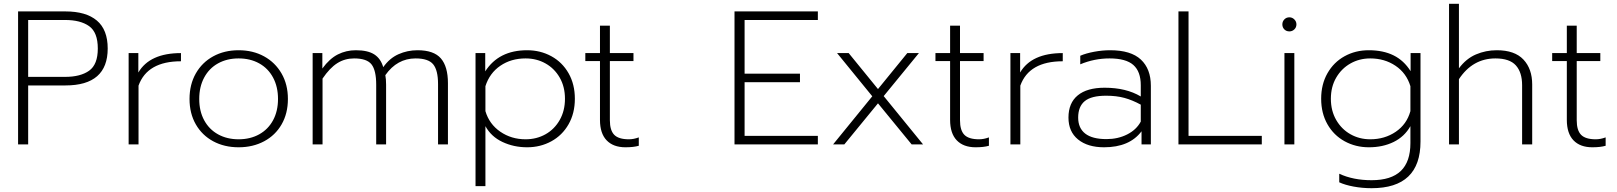

<svg xmlns="http://www.w3.org/2000/svg" viewBox="-20 -759 8496 1009"><path d="M75 -699H324Q432 -699 489 -651Q546 -603 546 -504Q546 -310 324 -310H128V0H75ZM322 -355Q403 -355 448.5 -387.5Q494 -420 494 -504Q494 -589 448.5 -621.5Q403 -654 322 -654H128V-355Z M656 -480H707V-378Q767 -480 931 -480V-437Q754 -437 708 -309V0H656Z M976 -239Q976 -315 1009 -373Q1042 -431 1100.5 -463Q1159 -495 1234 -495Q1309 -495 1367.5 -463Q1426 -431 1459.5 -373Q1493 -315 1493 -239Q1493 -163 1460 -105.5Q1427 -48 1368 -16.5Q1309 15 1234 15Q1159 15 1100.5 -16.5Q1042 -48 1009 -105.5Q976 -163 976 -239ZM1441 -239Q1441 -303 1415 -351.5Q1389 -400 1342 -426Q1295 -452 1234 -452Q1173 -452 1126 -426Q1079 -400 1053 -351.5Q1027 -303 1027 -239Q1027 -175 1053 -127Q1079 -79 1126 -53Q1173 -27 1234 -27Q1295 -27 1342 -53Q1389 -79 1415 -127Q1441 -175 1441 -239Z M1623 -480H1674V-399Q1712 -451 1755.5 -473Q1799 -495 1850 -495Q1913 -495 1947 -473Q1981 -451 1994 -406Q2027 -453 2074 -474Q2121 -495 2174 -495Q2260 -495 2297 -452Q2334 -409 2334 -322V0H2282V-317Q2282 -390 2256.5 -421Q2231 -452 2164 -452Q2067 -452 2005 -364Q2009 -344 2009 -314V0H1957V-314Q1957 -389 1932.5 -420.5Q1908 -452 1841 -452Q1792 -452 1752.5 -427Q1713 -402 1675 -346V0H1623Z M2479 -480H2530V-384Q2601 -495 2750 -495Q2820 -495 2877.5 -463.5Q2935 -432 2968 -374Q3001 -316 3001 -240Q3001 -164 2968 -106Q2935 -48 2877.5 -16.5Q2820 15 2750 15Q2680 15 2620.5 -13Q2561 -41 2531 -96V219H2479ZM2949 -240Q2949 -303 2921.5 -351Q2894 -399 2847 -425.5Q2800 -452 2742 -452Q2666 -452 2609.5 -413.5Q2553 -375 2531 -306V-175Q2551 -107 2609 -67Q2667 -27 2742 -27Q2800 -27 2847 -53.5Q2894 -80 2921.5 -128.5Q2949 -177 2949 -240Z M3133 -129V-438H3056V-480H3133V-624H3185V-480H3309V-438H3185V-127Q3185 -74 3208 -50.5Q3231 -27 3285 -27Q3310 -27 3337 -37V7Q3310 15 3267 15Q3203 15 3168 -21.5Q3133 -58 3133 -129Z M3840 -699H4278V-654H3893V-372H4184V-327H3893V-45H4278V0H3840Z M4564 -253 4379 -480H4440L4594 -291L4748 -480H4809L4624 -254L4831 0H4771L4594 -216L4417 0H4358Z M4973 -129V-438H4896V-480H4973V-624H5025V-480H5149V-438H5025V-127Q5025 -74 5048 -50.5Q5071 -27 5125 -27Q5150 -27 5177 -37V7Q5150 15 5107 15Q5043 15 5008 -21.5Q4973 -58 4973 -129Z M5290 -480H5341V-378Q5401 -480 5565 -480V-437Q5388 -437 5342 -309V0H5290Z M5595 -141Q5595 -218 5644 -258Q5693 -298 5785 -298Q5898 -298 5975 -252V-311Q5975 -383 5936 -417.5Q5897 -452 5811 -452Q5731 -452 5657 -421V-466Q5687 -479 5730 -487Q5773 -495 5814 -495Q5923 -495 5975.5 -446Q6028 -397 6028 -308V0H5979V-69Q5916 15 5782 15Q5696 15 5645.5 -26Q5595 -67 5595 -141ZM5975 -120V-209Q5931 -233 5889 -244.5Q5847 -256 5793 -256Q5715 -256 5680.5 -227.5Q5646 -199 5646 -141Q5646 -86 5683 -57Q5720 -28 5795 -28Q5855 -28 5903.5 -52.5Q5952 -77 5975 -120Z M6173 -699H6226V-45H6611V0H6173Z M6719 -631Q6719 -646 6729.5 -657Q6740 -668 6756 -668Q6771 -668 6782 -657Q6793 -646 6793 -631Q6793 -615 6782 -604.5Q6771 -594 6756 -594Q6740 -594 6729.5 -604.5Q6719 -615 6719 -631ZM6730 -480H6782V0H6730Z M7018 199V154Q7091 188 7188 188Q7291 188 7341.5 139.5Q7392 91 7392 -7V-96Q7361 -41 7304 -13Q7247 15 7174 15Q7104 15 7046.5 -16.5Q6989 -48 6956 -106Q6923 -164 6923 -240Q6923 -316 6956 -374Q6989 -432 7046 -463.5Q7103 -495 7173 -495Q7249 -495 7303.5 -468Q7358 -441 7393 -385V-480H7445V-15Q7445 230 7188 230Q7139 230 7093.5 221.5Q7048 213 7018 199ZM7392 -175V-306Q7371 -375 7313.5 -413.5Q7256 -452 7181 -452Q7124 -452 7077 -425.5Q7030 -399 7002 -351Q6974 -303 6974 -240Q6974 -177 7002 -128.5Q7030 -80 7077 -53.5Q7124 -27 7181 -27Q7257 -27 7315 -66.5Q7373 -106 7392 -175Z M7595 -739H7647V-400Q7685 -451 7736.5 -473Q7788 -495 7846 -495Q7940 -495 7986 -446Q8032 -397 8032 -315V0H7979V-311Q7979 -379 7946 -415.5Q7913 -452 7839 -452Q7719 -452 7647 -343V0H7595Z M8214 -129V-438H8137V-480H8214V-624H8266V-480H8390V-438H8266V-127Q8266 -74 8289 -50.5Q8312 -27 8366 -27Q8391 -27 8418 -37V7Q8391 15 8348 15Q8284 15 8249 -21.5Q8214 -58 8214 -129Z"/></svg>

Font: Prompt ExtraLight
Style: Regular
Weight: 275
Designer: Katatrad Team
Foundry: CadsonDemak
Version: Version 1.001